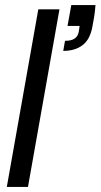

<svg xmlns="http://www.w3.org/2000/svg" viewBox="-20 -742 399 762"><path d="M7 0 132 -705H216L91 0ZM231 -540 238 -580Q264 -580 277 -589.5Q290 -599 293 -618L296 -639H248L263 -722H359Q357 -696 354 -677Q351 -658 347 -638Q338 -586 308 -563Q278 -540 231 -540Z"/></svg>

Font: DM Sans 36pt
Style: Italic
Weight: 400
Italic angle: -10°
Designer: Colophon Foundry, Jonny Pinhorn
Foundry: Colophon Foundry
Version: Version 4.004;gftools[0.9.30]